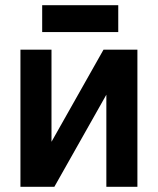

<svg xmlns="http://www.w3.org/2000/svg" viewBox="-20 -722 610 742"><path d="M59 -530H179V-174L380 -530H511V0H391V-356L190 0H59ZM143 -702H437V-598H143Z"/></svg>

Font: Golos UI VF
Style: Regular
Weight: 400
Designer: A.Korolkova, Vitaly Kuzmin
Foundry: ParaType Ltd
Version: Version 2.000